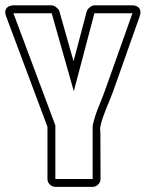

<svg xmlns="http://www.w3.org/2000/svg" viewBox="-26 -687 559 737"><path d="M186.5 30.3Q174.3 30.3 165.3 21.2Q156.2 12.2 156.2 0V-200.2L-2.9 -625.5Q-3.9 -628.9 -4.9 -632.3Q-5.9 -635.7 -5.9 -639.6Q-5.9 -652.8 3.4 -659.7Q12.7 -666.5 25.4 -666.5H172.4Q176.3 -666.5 180.9 -664.6Q185.5 -662.6 189.7 -659.2Q193.8 -655.8 197.3 -652.1Q200.7 -648.4 201.7 -644.5L256.3 -451.7L307.1 -644Q309.6 -651.9 318.8 -659.2Q328.1 -666.5 336.4 -666.5H482.4Q495.1 -666.5 504.2 -659.7Q513.2 -652.8 513.2 -639.6Q513.2 -633.3 510.7 -626L409.2 -338.9Q403.3 -322.8 396 -304.9Q388.7 -287.1 381.3 -269Q374 -251 367.9 -233.2Q361.8 -215.3 358.9 -198.7Q357.9 -193.4 358.6 -186.5Q359.4 -179.7 359.4 -174.3Q359.4 -130.4 359.6 -87.2Q359.9 -43.9 359.9 0Q359.9 12.2 350.8 21.2Q341.8 30.3 329.6 30.3ZM329.6 0Q329.6 -3.9 329.6 -20.5Q329.6 -37.1 329.6 -59.6Q329.6 -82 329.6 -107.4Q329.6 -132.8 329.6 -154.3Q329.6 -175.8 329.6 -190.4Q329.6 -205.1 329.6 -205.6Q335 -227.1 340.6 -244.4Q346.2 -261.7 352.8 -277.8Q359.4 -293.9 366.2 -311Q373 -328.1 380.4 -349.1L482.4 -636.2H336.4L257.3 -336.9L172.4 -636.2H25.4L186.5 -205.6V0Z"/></svg>

Font: Akaash Gobhi Outlined
Style: Regular
Weight: 400
Designer: Kulbir Singh Thind, MD
Foundry: Punjab Online
Version: Version 1.200